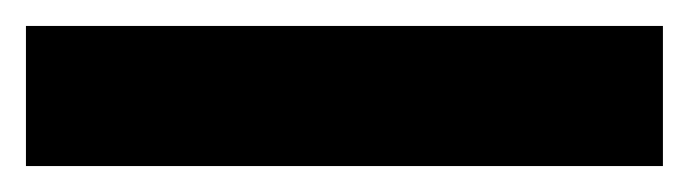

<svg xmlns="http://www.w3.org/2000/svg" viewBox="-22 49 531 148"><path d="M489 177V69H-2V177Z"/></svg>

Font: Noto Sans Thai Looped Condensed ExtraBold
Style: Regular
Weight: 800
Width: 3
Designer: Sasikarn Vongin, Ben Mitchell
Foundry: The Fontpad Ltd
Version: Version 1.001